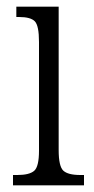

<svg xmlns="http://www.w3.org/2000/svg" viewBox="-20 -556 281 576"><path d="M19 0V-31H32Q68 -31 82.5 -43.5Q97 -56 97 -104V-430Q97 -479 84.5 -492Q72 -505 37 -505H29V-536H156V-106Q156 -57 170 -44Q184 -31 221 -31H232V0Z"/></svg>

Font: Noto Serif Sinhala ExtraCondensed Light
Style: Regular
Weight: 300
Width: 2
Designer: Jelle Bosma - Monotype Design Team
Foundry: Monotype Imaging Inc.
Version: Version 2.007; ttfautohint (v1.8.4.7-5d5b)